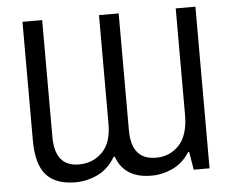

<svg xmlns="http://www.w3.org/2000/svg" viewBox="-51 -775 1031 845"><g transform="rotate(-5 464.0 -352.0)"><path d="M426 -87H431Q466 11 587 10Q633 10 678.5 -11Q724 -32 754 -79H759L772 0H842V-714H755V-244Q755 -155 714.5 -111Q674 -67 611 -67Q503 -67 503 -198V-714H416V-234Q416 -150 374.5 -108.5Q333 -67 271 -67Q165 -67 165 -198V-714H78V-190Q78 -85 120 -37.5Q162 10 250 10Q299 10 346.5 -12Q394 -34 426 -87Z"/></g></svg>

Font: Noto Sans UI SemiCondensed
Style: Regular
Weight: 400
Width: 4
Designer: Monotype Design Team
Foundry: Monotype Imaging Inc.
Version: 1.001